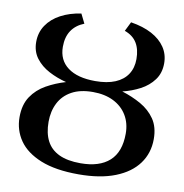

<svg xmlns="http://www.w3.org/2000/svg" viewBox="-84 -831 885 921"><g transform="rotate(10 358.5 -370.0)"><path d="M358.5 11Q246 11 173.8 -18.2Q101.5 -47.5 67 -97.5Q32.5 -147.5 32.5 -210.5Q32.5 -271 59.2 -311Q86 -351 129.8 -375.5Q173.5 -400 223 -414.5Q177.5 -426 137.8 -447Q98 -468 73.2 -500.8Q48.5 -533.5 48.5 -579.5Q48.5 -625.5 72.5 -661.2Q96.5 -697 139.5 -720Q182.5 -743 238.5 -751L261 -705.5Q220.5 -689.5 199.5 -658Q178.5 -626.5 178.5 -579Q178.5 -514 225.8 -478.8Q273 -443.5 359.5 -443.5Q417.5 -443.5 456.8 -460Q496 -476.5 516.2 -507.5Q536.5 -538.5 536.5 -581.5Q536.5 -629 517.5 -660Q498.5 -691 458 -705.5L480.5 -751Q540.5 -741.5 583 -718.8Q625.5 -696 648.2 -662Q671 -628 671 -584.5Q671 -537 646.2 -503.5Q621.5 -470 581.8 -449Q542 -428 496.5 -417Q547 -401.5 589.8 -377.2Q632.5 -353 658.8 -314.8Q685 -276.5 685 -218Q685 -149.5 647.2 -98Q609.5 -46.5 536.8 -17.8Q464 11 358.5 11ZM358.5 -43Q450.5 -43 499.2 -87Q548 -131 548 -220.5Q548 -271 525 -309.2Q502 -347.5 459.5 -368.8Q417 -390 359 -390Q297 -390 255.8 -367.2Q214.5 -344.5 194 -304.2Q173.5 -264 173.5 -212.5Q173.5 -157.5 193 -119.8Q212.5 -82 253.5 -62.5Q294.5 -43 358.5 -43Z"/></g></svg>

Font: Merriweather 28pt SemiBold
Style: Regular
Weight: 600
Version: Version 2.100